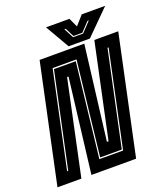

<svg xmlns="http://www.w3.org/2000/svg" viewBox="-174 -963 922 1068"><g transform="rotate(-20 287.0 -429.0)"><path d="M-19.5 0 129.5 -700H394L325.5 -143.5H335L453.5 -700H595L446 0H181.5L249 -558H240.5L122 0ZM61.5 -66H68L187 -624.5H316L253 -67.5H393.5L514 -634H507.5L388.5 -75H260.5L323.5 -632.5H182ZM307 -716 225 -858H363.5L388.5 -804L436.5 -858H575L433 -716ZM347.5 -755H407L462 -813H454L404.5 -760.5H352L325 -813H317.5Z"/></g></svg>

Font: Tourney Condensed ExtraBold
Style: Italic
Weight: 800
Width: 3
Italic angle: -12°
Designer: Tyler Finck
Foundry: Etcetera Type Co
Version: Version 1.010; ttfautohint (v1.8.3)